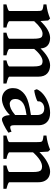

<svg xmlns="http://www.w3.org/2000/svg" viewBox="682 -1191 523 1927"><g transform="rotate(90 943.5 -227.5)"><path d="M586.4 -30.8Q620.1 -39.6 633.5 -46.6Q647 -53.7 647 -60.5V-299.3Q647 -338.9 641.6 -358.9Q636.2 -378.9 625 -386Q613.8 -393.1 594.2 -393.1Q568.8 -393.1 536.4 -371.1Q503.9 -349.1 471.2 -309.1V-60.5Q471.2 -53.7 484.9 -46.9Q498.5 -40 535.2 -30.8V0H308.1V-30.8Q341.8 -39.6 355.2 -46.6Q368.7 -53.7 368.7 -60.5V-299.3Q368.7 -339.4 364 -359.1Q359.4 -378.9 348.9 -386Q338.4 -393.1 318.4 -393.1Q293 -393.1 262 -372.1Q231 -351.1 192.9 -309.1V-60.5Q192.9 -53.2 209.2 -45.2Q225.6 -37.1 256.3 -30.8V0H24.4V-30.8Q59.6 -40 75 -46.4Q90.3 -52.7 90.3 -60.5V-339.8Q90.3 -368.2 86.9 -378.9Q83.5 -389.6 70.8 -394.3Q58.1 -398.9 24.4 -402.8V-432.1Q67.9 -437.5 99.6 -446Q131.3 -454.6 166 -468.8L185.5 -449.2L190.9 -371.6Q239.7 -422.9 281.5 -445.8Q323.2 -468.8 360.4 -468.8Q407.2 -468.8 434.6 -446Q461.9 -423.3 465.3 -380.9L466.3 -373Q558.6 -468.8 636.2 -468.8Q686.5 -468.8 718 -439.5Q749.5 -410.2 749.5 -349.6V-60.5Q749.5 -53.7 764.9 -47.1Q780.3 -40.5 818.4 -30.8V0H586.4Z M1134.8 -65.4Q1093.8 -23.9 1051 -4.6Q1008.3 14.6 973.1 14.6Q945.8 14.6 920.9 2.4Q896 -9.8 880.1 -34.7Q864.3 -59.6 864.3 -95.7Q864.3 -127.9 875.5 -151.9Q886.7 -175.8 906.7 -195.8Q924.8 -213.9 948.2 -227.3Q971.7 -240.7 1016.1 -253.2Q1060.5 -265.6 1134.3 -276.4V-337.9Q1134.3 -371.6 1118.9 -390.9Q1103.5 -410.2 1066.9 -410.2Q1048.3 -410.2 1031.5 -402.3Q1014.6 -394.5 1004.9 -379.9Q995.1 -365.2 997.1 -346.2Q997.6 -340.8 976.3 -332.5Q955.1 -324.2 928.2 -317.4Q901.4 -310.5 889.2 -310.5Q885.7 -310.5 884.8 -311L875.5 -335Q890.6 -371.1 928 -401.9Q965.3 -432.6 1014.6 -450.7Q1064 -468.8 1112.8 -468.8Q1173.3 -468.8 1205.1 -437.7Q1236.8 -406.7 1236.8 -355V-106.4Q1236.8 -68.4 1256.3 -68.4Q1263.7 -68.4 1273.4 -71Q1283.2 -73.7 1301.8 -81.5L1311.5 -49.8Q1271 -22 1232.7 -3.7Q1194.3 14.6 1177.7 14.6Q1160.2 14.6 1148.4 -6.8Q1136.7 -28.3 1134.8 -65.4ZM1134.3 -232.4Q1072.3 -222.7 1044.9 -212.4Q1017.6 -202.1 1002 -186.5Q988.3 -172.9 981 -157.2Q973.6 -141.6 973.6 -121.6Q973.6 -90.3 989 -76.9Q1004.4 -63.5 1021.5 -63.5Q1045.4 -63.5 1072.5 -75.9Q1099.6 -88.4 1134.3 -118.2Z M1640.6 -30.8Q1675.8 -40 1691.2 -46.9Q1706.5 -53.7 1706.5 -60.5V-294.4Q1706.5 -332 1701.4 -352.1Q1696.3 -372.1 1684.3 -380.1Q1672.4 -388.2 1651.4 -388.2Q1591.3 -388.2 1508.8 -297.4V-60.5Q1508.8 -53.2 1526.1 -45.2Q1543.5 -37.1 1574.7 -30.8V0H1340.3V-30.8Q1375.5 -40 1390.9 -46.4Q1406.2 -52.7 1406.2 -60.5V-339.8Q1406.2 -368.7 1403.3 -379.2Q1400.4 -389.6 1387.7 -394.3Q1375 -398.9 1340.3 -402.8V-432.1Q1381.3 -437 1414.8 -445.8Q1448.2 -454.6 1481.9 -468.8L1501.5 -449.2L1506.8 -361.8Q1556.6 -413.6 1608.9 -441.2Q1661.1 -468.8 1701.2 -468.8Q1731 -468.8 1755.4 -456.3Q1779.8 -443.8 1794.4 -417.2Q1809.1 -390.6 1809.1 -349.6V-60.5Q1809.1 -53.7 1823.5 -47.1Q1837.9 -40.5 1875 -30.8V0H1640.6Z"/></g></svg>

Font: David Libre Medium
Style: Regular
Weight: 500
Version: Version 1.000